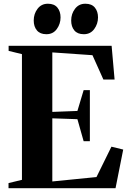

<svg xmlns="http://www.w3.org/2000/svg" viewBox="-20 -982 676 1002"><path d="M94.5 -43.5V-699.5L25 -716.5V-743H562.5L578 -567H519.5L462.5 -694L253 -708.5V-398L384 -403L416.5 -511.5H449V-245H416.5L384 -360L253 -364.5V-35L483.5 -58L561.5 -216.5L623 -201.5L583 0H24.5V-26.5ZM221.5 -803.5Q189.5 -803.5 172.8 -823.2Q156 -843 156 -875Q156 -910 176 -936.2Q196 -962.5 229.5 -962.5H230.5Q263 -962.5 279.5 -942.5Q296 -922.5 296 -891Q296 -857.5 276.5 -830.5Q257 -803.5 222.5 -803.5ZM417 -803.5Q384.5 -803.5 368 -823.2Q351.5 -843 351.5 -875Q351.5 -910 371.5 -936.2Q391.5 -962.5 425 -962.5H426Q458.5 -962.5 475 -942.5Q491.5 -922.5 491.5 -891Q491.5 -857.5 471.8 -830.5Q452 -803.5 418 -803.5Z"/></svg>

Font: Merriweather 120pt
Style: Bold
Weight: 700
Designer: Eben Sorkin
Foundry: Eben Sorkin
Version: Version 2.100